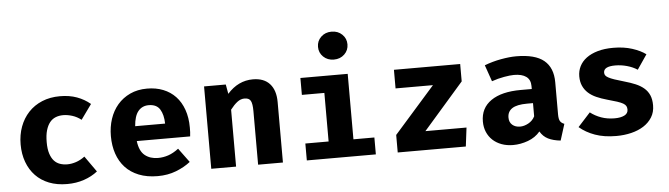

<svg xmlns="http://www.w3.org/2000/svg" viewBox="-50 -1013 4299 1233"><g transform="rotate(-5 2100.0 -396.5)"><path d="M351 -109Q378 -109 407 -118.5Q436 -128 464 -149L536 -47Q498 -17 448 0Q398 17 339 17Q274 17 223 -3Q172 -23 136.5 -60Q101 -97 82 -148.5Q63 -200 63 -262Q63 -324 82.5 -376.5Q102 -429 138 -467.5Q174 -506 225.5 -527.5Q277 -549 341 -549Q402 -549 450 -531.5Q498 -514 536 -482L467 -386Q440 -407 409.5 -416.5Q379 -426 351 -426Q324 -426 302 -417Q280 -408 264.5 -388.5Q249 -369 240 -338Q231 -307 231 -262Q231 -218 240.5 -188.5Q250 -159 266 -141.5Q282 -124 304 -116.5Q326 -109 351 -109Z M808 -219Q816 -154 850 -126.5Q884 -99 935 -99Q969 -99 1001.5 -110Q1034 -121 1068 -147L1135 -56Q1096 -25 1042 -4Q988 17 923 17Q854 17 801.5 -4Q749 -25 714.5 -62.5Q680 -100 662.5 -151.5Q645 -203 645 -265Q645 -324 662 -375.5Q679 -427 712 -465.5Q745 -504 793 -526.5Q841 -549 903 -549Q960 -549 1006.5 -530.5Q1053 -512 1086 -477Q1119 -442 1137 -391Q1155 -340 1155 -276Q1155 -262 1154.5 -246.5Q1154 -231 1152 -219ZM904 -442Q862 -442 836.5 -411.5Q811 -381 806 -315H999Q998 -372 976.5 -407Q955 -442 904 -442Z M1269 0V-531H1409L1420 -470Q1490 -549 1585 -549Q1656 -549 1693.5 -507.5Q1731 -466 1731 -390V0H1571V-345Q1571 -393 1560.5 -412Q1550 -431 1521 -431Q1496 -431 1474 -414Q1452 -397 1429 -367V0Z M2330 0H1885V-109H2035V-422H1890V-531H2195V-109H2330ZM2115 -630Q2074 -630 2047 -656Q2020 -682 2020 -720Q2020 -758 2047 -784Q2074 -810 2115 -810Q2156 -810 2183 -784Q2210 -758 2210 -720Q2210 -682 2183 -656Q2156 -630 2115 -630Z M2660 -121H2925L2910 0H2471V-113L2734 -411H2493V-531H2920V-419Z M3518 -154Q3518 -124 3526 -110.5Q3534 -97 3553 -90L3520 15Q3472 10 3440 -6Q3408 -22 3389 -55Q3358 -18 3310 -0.5Q3262 17 3214 17Q3173 17 3139.5 4.5Q3106 -8 3082.5 -30Q3059 -52 3046 -82.5Q3033 -113 3033 -150Q3033 -237 3101 -284Q3169 -331 3293 -331H3364V-350Q3364 -391 3336.5 -411Q3309 -431 3258 -431Q3234 -431 3194 -424Q3154 -417 3114 -403L3077 -509Q3129 -529 3184.5 -539Q3240 -549 3282 -549Q3404 -549 3461 -502Q3518 -455 3518 -361ZM3269 -97Q3295 -97 3322.5 -112Q3350 -127 3364 -155V-240H3326Q3260 -240 3229.5 -220Q3199 -200 3199 -161Q3199 -131 3218.5 -114Q3238 -97 3269 -97Z M3878 -97Q3917 -97 3941 -109Q3965 -121 3965 -146Q3965 -159 3960 -168.5Q3955 -178 3941.5 -186Q3928 -194 3903.5 -202Q3879 -210 3839 -221Q3803 -231 3772.5 -244.5Q3742 -258 3720.5 -277.5Q3699 -297 3687 -323.5Q3675 -350 3675 -385Q3675 -420 3690 -450Q3705 -480 3734.5 -502Q3764 -524 3807.5 -536.5Q3851 -549 3908 -549Q3976 -549 4030 -531.5Q4084 -514 4117 -489L4053 -395Q4024 -414 3986.5 -424.5Q3949 -435 3911 -435Q3836 -435 3836 -395Q3836 -385 3841 -377.5Q3846 -370 3859.5 -362.5Q3873 -355 3897.5 -346.5Q3922 -338 3961 -327Q4000 -316 4031 -303Q4062 -290 4084.5 -271Q4107 -252 4119 -225Q4131 -198 4131 -159Q4131 -115 4110.5 -82Q4090 -49 4055.5 -27Q4021 -5 3975.5 6Q3930 17 3879 17Q3801 17 3742.5 -4Q3684 -25 3642 -61L3722 -149Q3753 -125 3792 -111Q3831 -97 3878 -97Z"/></g></svg>

Font: Qzxlaeiskcpccdgjqmyffctclhy
Style: Regular
Weight: 700
Monospace: yes
Designer: Carrois Corporate & Edenspiekermann
Foundry: Carrois Corporate GbR & Edenspiekermann AG
Version: Version 2.001